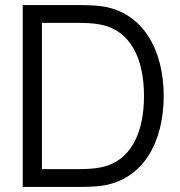

<svg xmlns="http://www.w3.org/2000/svg" viewBox="-20 -740 712 760"><path d="M70 0H288.5C302.5 0 347.5 0 381 -4.5C545 -27 628 -175.5 628 -360C628 -543.5 545 -693 381 -715.5C346.5 -720 303.5 -720 288.5 -720H70ZM146 -70.5V-649.5H288.5C314.5 -649.5 350.5 -648 373.5 -643.5C498.5 -621.5 550 -505.5 550 -360C550 -216.5 499.5 -98.5 373.5 -76.5C350.5 -72 315.5 -70.5 288.5 -70.5Z"/></svg>

Font: Eudonet
Style: Regular
Weight: 400
Designer: Mikhail Sharanda
Foundry: Mikhail Sharanda
Version: Version 4.503;Glyphs 3.1.2 (3151)